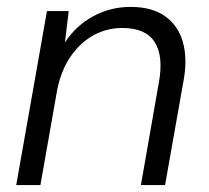

<svg xmlns="http://www.w3.org/2000/svg" viewBox="-20 -536 604 556"><path d="M27 0 116 -504H179L168 -413Q200 -462 250 -489Q300 -516 358 -516Q420 -516 458 -489Q496 -462 509.5 -414.5Q523 -367 512 -305L458 0H388L440 -297Q454 -373 428 -414Q402 -455 334 -455Q290 -455 252 -434.5Q214 -414 186 -374.5Q158 -335 146 -278L97 0Z"/></svg>

Font: DM Sans Light
Style: Italic
Weight: 300
Italic angle: -10°
Designer: Colophon Foundry, Jonny Pinhorn
Foundry: Colophon Foundry
Version: Version 4.004;gftools[0.9.30]